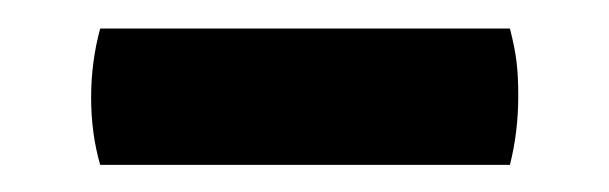

<svg xmlns="http://www.w3.org/2000/svg" viewBox="-20 -692 438 138"><path d="M52 -573.5Q45.5 -596 45.5 -622Q45.5 -647.5 52 -671.5H346.5Q350 -658 351.2 -648Q352.5 -638 352.5 -623Q352.5 -597 346.5 -573.5Z"/></svg>

Font: Signika SemiBold
Style: Regular
Weight: 600
Designer: Anna Giedry
Foundry: Anna Giedry
Version: Version 2.001